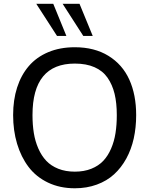

<svg xmlns="http://www.w3.org/2000/svg" viewBox="-20 -987 794 1021"><path d="M601.1 -375Q601.1 -439 589.4 -487.8Q577.6 -536.6 552 -573.5Q526.4 -610.4 482.7 -629.6Q439 -648.9 377.9 -648.9Q152.8 -648.9 152.8 -375Q152.8 -323.2 159.9 -279.5Q167 -235.8 183.8 -197.3Q200.7 -158.7 226.1 -131.8Q251.5 -105 290 -89.6Q328.6 -74.2 377.9 -74.2Q427.2 -74.2 465.6 -89.6Q503.9 -105 529.1 -131.6Q554.2 -158.2 570.8 -196.8Q587.4 -235.4 594.2 -279.1Q601.1 -322.8 601.1 -375ZM704.1 -375Q704.1 -309.1 691.2 -250.7Q678.2 -192.4 651.6 -143.8Q625 -95.2 586.7 -60.1Q548.3 -24.9 494.9 -5.4Q441.4 14.2 377.9 14.2Q298.3 14.2 235.1 -16.1Q171.9 -46.4 131.8 -99.4Q91.8 -152.3 70.8 -222.7Q49.8 -293 49.8 -375Q49.8 -455.6 71 -521.7Q92.3 -587.9 133.1 -635.5Q173.8 -683.1 236.3 -709.5Q298.8 -735.8 377.9 -735.8Q482.4 -735.8 556.9 -689.9Q631.3 -644 667.7 -563.5Q704.1 -482.9 704.1 -375ZM333 -795.9H283.2L172.9 -966.8H263.2ZM473.1 -795.9H422.9L313 -966.8H402.8Z"/></svg>

Font: Perun
Style: Regular
Weight: 400
Version: Version 1.0000